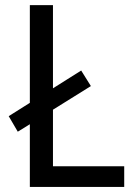

<svg xmlns="http://www.w3.org/2000/svg" viewBox="-20 -734 531 754"><path d="M97.2 -330.1V-713.9H188V-387.2L298.8 -457L336.9 -396L188 -303.2V-81.1H467.8V0H97.2V-246.1L49.8 -216.8L14.2 -277.8Z"/></svg>

Font: Genotype
Style: Regular
Weight: 400
Foundry: Ascender Corporation
Version: Version 1.00